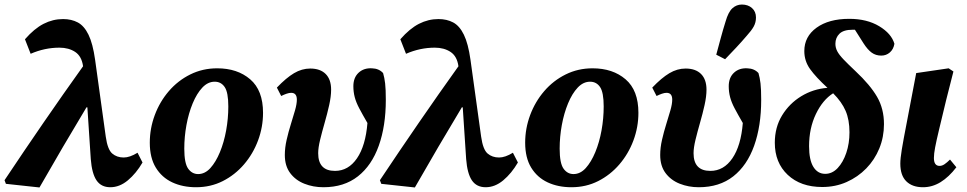

<svg xmlns="http://www.w3.org/2000/svg" viewBox="-49 -810 4259 846"><path d="M437 15Q397 15 376.5 -15Q356 -45 351 -109L336 -337H332Q279 -249 228 -162Q177 -75 125 16L-23 0L-29 -16Q57 -145 143 -270Q229 -395 317 -518Q311 -562 282.5 -581Q254 -600 213 -600Q148 -600 86 -573L61 -637Q102 -684 143 -705Q184 -726 229 -726Q266 -726 294 -711Q322 -696 341 -657Q360 -618 370 -547L417 -208Q425 -151 445.5 -133.5Q466 -116 496 -116Q523 -116 557 -137L579 -94Q551 -46 514.5 -15.5Q478 15 437 15Z M815 15Q756 15 710 -6.5Q664 -28 637.5 -71.5Q611 -115 611 -181Q611 -244 633 -303Q655 -362 695 -408.5Q735 -455 789.5 -482Q844 -509 908 -509Q997 -509 1053.5 -460.5Q1110 -412 1110 -313Q1110 -250 1088 -191Q1066 -132 1026 -85.5Q986 -39 932.5 -12Q879 15 815 15ZM824 -43Q854 -43 878 -69.5Q902 -96 920 -139.5Q938 -183 947.5 -235.5Q957 -288 957 -341Q957 -403 941 -426.5Q925 -450 897 -450Q867 -450 842.5 -424Q818 -398 800 -354.5Q782 -311 772.5 -259Q763 -207 763 -155Q763 -91 780 -67Q797 -43 824 -43Z M1376 15Q1331 15 1292 -0.5Q1253 -16 1229.5 -47.5Q1206 -79 1206 -127Q1206 -159 1214 -194Q1222 -229 1232.5 -262.5Q1243 -296 1251 -324Q1259 -352 1259 -371Q1259 -401 1234 -401Q1225 -401 1213.5 -397Q1202 -393 1190 -387L1171 -424Q1212 -467 1246.5 -487.5Q1281 -508 1318 -508Q1362 -508 1386 -484Q1410 -460 1410 -415Q1410 -385 1401.5 -347Q1393 -309 1381.5 -269Q1370 -229 1361.5 -194Q1353 -159 1353 -135Q1353 -57 1427 -57Q1486 -57 1524 -112.5Q1562 -168 1570 -268Q1548 -306 1534 -332.5Q1520 -359 1514 -382Q1508 -405 1508 -430Q1508 -468 1531 -489.5Q1554 -511 1590 -509Q1621 -508 1639 -488Q1645 -468 1648 -442.5Q1651 -417 1651 -370Q1651 -255 1620 -168Q1589 -81 1528 -33Q1467 15 1376 15Z M2091 15Q2051 15 2030.5 -15Q2010 -45 2005 -109L1990 -337H1986Q1933 -249 1882 -162Q1831 -75 1779 16L1631 0L1625 -16Q1711 -145 1797 -270Q1883 -395 1971 -518Q1965 -562 1936.5 -581Q1908 -600 1867 -600Q1802 -600 1740 -573L1715 -637Q1756 -684 1797 -705Q1838 -726 1883 -726Q1920 -726 1948 -711Q1976 -696 1995 -657Q2014 -618 2024 -547L2071 -208Q2079 -151 2099.5 -133.5Q2120 -116 2150 -116Q2177 -116 2211 -137L2233 -94Q2205 -46 2168.5 -15.5Q2132 15 2091 15Z M2469 15Q2410 15 2364 -6.5Q2318 -28 2291.5 -71.5Q2265 -115 2265 -181Q2265 -244 2287 -303Q2309 -362 2349 -408.5Q2389 -455 2443.5 -482Q2498 -509 2562 -509Q2651 -509 2707.5 -460.5Q2764 -412 2764 -313Q2764 -250 2742 -191Q2720 -132 2680 -85.5Q2640 -39 2586.5 -12Q2533 15 2469 15ZM2478 -43Q2508 -43 2532 -69.5Q2556 -96 2574 -139.5Q2592 -183 2601.5 -235.5Q2611 -288 2611 -341Q2611 -403 2595 -426.5Q2579 -450 2551 -450Q2521 -450 2496.5 -424Q2472 -398 2454 -354.5Q2436 -311 2426.5 -259Q2417 -207 2417 -155Q2417 -91 2434 -67Q2451 -43 2478 -43Z M3030 15Q2985 15 2946 -0.5Q2907 -16 2883.5 -47.5Q2860 -79 2860 -127Q2860 -159 2868 -194Q2876 -229 2886.5 -262.5Q2897 -296 2905 -324Q2913 -352 2913 -371Q2913 -401 2888 -401Q2879 -401 2867.5 -397Q2856 -393 2844 -387L2825 -424Q2866 -467 2900.5 -487.5Q2935 -508 2972 -508Q3016 -508 3040 -484Q3064 -460 3064 -415Q3064 -385 3055.5 -347Q3047 -309 3035.5 -269Q3024 -229 3015.5 -194Q3007 -159 3007 -135Q3007 -57 3081 -57Q3140 -57 3178 -112.5Q3216 -168 3224 -268Q3202 -306 3188 -332.5Q3174 -359 3168 -382Q3162 -405 3162 -430Q3162 -468 3185 -489.5Q3208 -511 3244 -509Q3275 -508 3293 -488Q3299 -468 3302 -442.5Q3305 -417 3305 -370Q3305 -255 3274 -168Q3243 -81 3182 -33Q3121 15 3030 15ZM3107 -569Q3117 -606 3127 -643Q3137 -680 3148 -715Q3160 -757 3178 -773.5Q3196 -790 3220 -790Q3247 -790 3264.5 -774.5Q3282 -759 3282 -733Q3282 -711 3272 -693Q3262 -675 3241 -652Q3218 -625 3194.5 -600Q3171 -575 3146 -549Z M3574 14Q3479 14 3422 -39.5Q3365 -93 3365 -181Q3365 -249 3397 -301.5Q3429 -354 3481.5 -386Q3534 -418 3597 -423Q3546 -470 3520.5 -505.5Q3495 -541 3495 -585Q3495 -649 3549 -688Q3603 -727 3693 -727Q3771 -727 3825 -694.5Q3879 -662 3892 -617Q3888 -593 3872 -579Q3856 -565 3834 -565Q3810 -565 3792 -578Q3774 -591 3756 -619L3718 -679Q3716 -679 3713.5 -679Q3711 -679 3708 -679Q3668 -679 3650 -661.5Q3632 -644 3632 -617Q3632 -600 3640 -584.5Q3648 -569 3667.5 -548.5Q3687 -528 3721 -496Q3785 -436 3815.5 -383.5Q3846 -331 3846 -263Q3846 -206 3825.5 -156Q3805 -106 3768 -68Q3731 -30 3681.5 -8Q3632 14 3574 14ZM3516 -166Q3516 -105 3535 -74.5Q3554 -44 3587 -44Q3618 -44 3642 -69.5Q3666 -95 3680 -136.5Q3694 -178 3694 -227Q3694 -282 3677 -321.5Q3660 -361 3622 -399Q3576 -370 3546 -307.5Q3516 -245 3516 -166Z M4018 15Q3971 15 3944.5 -11Q3918 -37 3918 -89Q3918 -111 3924.5 -151Q3931 -191 3947 -273L3988 -488L4131 -509L4152 -495L4120 -369Q4101 -290 4089 -240Q4077 -190 4071.5 -161Q4066 -132 4066 -114Q4066 -79 4091 -79Q4102 -79 4113 -86.5Q4124 -94 4137 -107L4165 -73Q4132 -30 4095.5 -7.5Q4059 15 4018 15Z"/></svg>

Font: Source Serif 4 SmText
Style: Bold Italic
Weight: 700
Italic angle: -12°
Designer: Frank Grießhammer
Foundry: Adobe
Version: Version 4.005;hotconv 1.1.0;makeotfexe 2.6.0